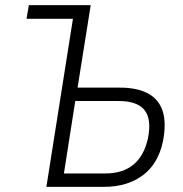

<svg xmlns="http://www.w3.org/2000/svg" viewBox="-20 -725 712 745"><path d="M160 0 263 -652H83L92 -705H332L281 -385H445Q513 -385 555 -362Q597 -339 611.5 -293Q626 -247 612 -175Q593 -88 533 -44Q473 0 384 0ZM228 -52H389Q456 -52 497.5 -86Q539 -120 554 -188Q569 -262 541 -297.5Q513 -333 441 -333H272Z"/></svg>

Font: Nunito Sans 10pt Condensed Light
Style: Italic
Weight: 300
Width: 3
Italic angle: -9°
Designer: Vernon Adams
Foundry: Vernon Adams
Version: Version 3.101;gftools[0.9.27]